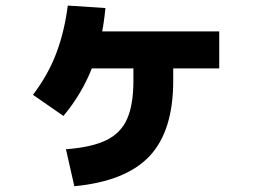

<svg xmlns="http://www.w3.org/2000/svg" viewBox="-20 -661 920 686"><path d="M215.6 -127.8Q305.6 -134.4 358.3 -159.4Q411.1 -184.4 433.9 -235.6Q456.7 -286.7 456.7 -372.2V-486.7H598.9V-372.2Q598.9 -193.3 514.4 -103.3Q430 -13.3 245.6 4.4ZM97.8 -322.2Q151.1 -392.2 180.6 -469.4Q210 -546.7 222.2 -641.1L356.7 -632.2Q345.6 -513.3 309.4 -420Q273.3 -326.7 206.7 -246.7ZM245.6 -416.7V-548.9H763.3V-416.7Z"/></svg>

Font: Paperlogy 8 ExtraBold
Style: Regular
Weight: 800
Designer: redesigned by Lee Juim, glyphs from Gmarket Sans & Montserrat
Foundry: PT&
Version: Version 1.001